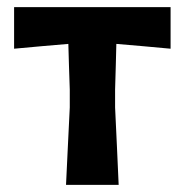

<svg xmlns="http://www.w3.org/2000/svg" viewBox="-20 -518 518 538"><path d="M165 0Q167.5 -54 170 -104.5Q172.5 -155 175.5 -217V-267Q174 -305 173.2 -336Q172.5 -367 171.5 -395Q134.5 -392 96 -388.5Q57.5 -385 19.5 -381.5V-498H458V-381.5Q420 -385 381.5 -388.5Q343 -392 306 -395Q305.5 -367 304.5 -336Q303.5 -305 302.5 -267V-217Q305.5 -155 307.8 -104.5Q310 -54 312.5 0Z"/></svg>

Font: Commissioner Loud SemiBold
Style: Regular
Weight: 600
Designer: Kostas Bartsokas
Foundry: Kostas Bartsokas
Version: Version 1.000; ttfautohint (v1.8.3)